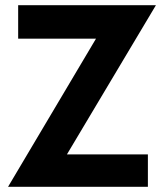

<svg xmlns="http://www.w3.org/2000/svg" viewBox="-20 -720 636 740"><path d="M50 -571V-700H581L238 -125H550V0H11L350 -571Z"/></svg>

Font: Von Semi
Style: Regular
Weight: 600
Version: Version 4.000; ttfautohint (v1.8.4.7-5d5b)